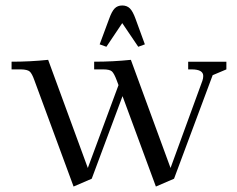

<svg xmlns="http://www.w3.org/2000/svg" viewBox="-20 -663 861 697"><path d="M22 -411.1V-439Q89.8 -439 154.8 -445.8L298.8 -53.2L410.2 -354L403.8 -371.1Q394.5 -396 386.5 -403.6Q378.4 -411.1 355 -411.1H321.8V-439Q390.1 -439 455.1 -445.8L599.1 -53.2L714.8 -370.1Q717.8 -378.9 717.8 -387.2Q717.8 -411.1 675.8 -411.1H663.1V-439H801.8V-411.1L752 -390.1L611.8 -14.2L545.9 14.2L424.8 -314L313 -14.2L247.1 14.2L105 -371.1Q96.2 -396 87.9 -403.3Q79.6 -410.6 56.2 -411.1ZM341.8 -502 376 -594.2Q385.7 -621.6 396.2 -632.3Q406.7 -643.1 423.8 -643.1Q440.9 -643.1 451.7 -632.3Q462.4 -621.6 472.2 -594.2L505.9 -502L481.9 -493.2L423.8 -579.1L366.2 -493.2Z"/></svg>

Font: Dihjauti
Style: Regular
Weight: 400
Designer: T. Christopher White
Version: Version 3.0.0